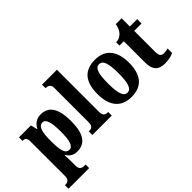

<svg xmlns="http://www.w3.org/2000/svg" viewBox="-108 -1292 2050 2050"><g transform="rotate(-45 916.5 -267.0)"><path d="M9 226H321V172H293C275 172 236 164 236 107V55C236 14 235 -23 233 -56H238C263 -13 299 12 358 12C478 12 540 -73 540 -266C540 -460 477 -546 360 -546C292 -546 251 -510 226 -461H222L203 -536H23V-482H28C59 -482 79 -473 79 -411V108C79 164 40 172 21 172H9ZM311 -61C252 -61 236 -127 236 -266C236 -395 252 -472 314 -472C363 -472 383 -397 383 -265C383 -128 363 -61 311 -61Z M595 0H888V-54H878C844 -54 820 -69 820 -126V-760H595V-706H606C623 -706 663 -698 663 -646V-126C663 -69 639 -54 606 -54H595Z M1179 10C1336 10 1418 -82 1418 -270C1418 -458 1328 -549 1182 -549C1024 -549 942 -458 942 -270C942 -82 1031 10 1179 10ZM1181 -54C1122 -54 1102 -129 1102 -270C1102 -412 1121 -484 1180 -484C1238 -484 1259 -412 1259 -270C1259 -129 1239 -54 1181 -54Z M1684 10C1750 10 1796 -6 1816 -17V-85C1798 -79 1774 -76 1751 -76C1709 -76 1697 -102 1697 -161V-470H1808V-536H1697V-660H1609C1601 -615 1586 -584 1569 -565C1552 -544 1521 -521 1475 -520V-470H1540V-148C1540 -31 1594 10 1684 10Z"/></g></svg>

Font: Noto Serif Sinhala Condensed ExtraBold
Style: Regular
Weight: 800
Width: 3
Designer: Jelle Bosma - Monotype Design Team
Foundry: Monotype Imaging Inc.
Version: Version 2.007